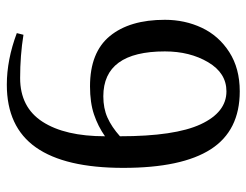

<svg xmlns="http://www.w3.org/2000/svg" viewBox="-102 -618 740 577"><g transform="rotate(-90 268.5 -330.0)"><path d="M52 -330Q52 -505 113.5 -592.5Q175 -680 302 -680Q377 -680 457 -650L452 -630Q390 -640 322 -640Q234 -640 190.5 -572.5Q147 -505 147 -385Q177 -406 212.5 -418Q248 -430 297 -430Q399 -430 448 -370.5Q497 -311 497 -205Q497 -145 473 -94Q449 -43 400 -11.5Q351 20 282 20Q164 20 108 -67Q52 -154 52 -330ZM402 -205Q402 -390 267 -390Q231 -390 203 -377.5Q175 -365 147 -340Q147 -175 183 -97.5Q219 -20 282 -20Q337 -20 369.5 -75Q402 -130 402 -205Z"/></g></svg>

Font: ZCOOL XiaoWei
Style: Regular
Weight: 400
Version: Version 1.000